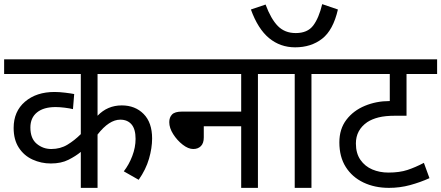

<svg xmlns="http://www.w3.org/2000/svg" viewBox="-20 -909 2135 929"><path d="M777 -551H452V-349Q500 -399 569 -399Q634 -399 675 -357.5Q716 -316 716 -239Q716 -193 701 -141Q686 -89 651 -39L579 -80Q604 -112 620 -154Q636 -196 636 -237Q636 -284 616.5 -307Q597 -330 562 -330Q508 -330 452 -258V0H371V-174Q347 -154 311.5 -136Q276 -118 226 -118Q179 -118 137.5 -137Q96 -156 71 -194.5Q46 -233 46 -290Q46 -370 101 -417Q156 -464 244 -464Q267 -464 295.5 -460.5Q324 -457 339 -454L333 -381Q317 -385 292.5 -388Q268 -391 249 -391Q191 -391 159 -365Q127 -339 127 -292Q127 -239 157.5 -213.5Q188 -188 228 -188Q272 -188 306.5 -209Q341 -230 371 -260V-551H0V-622H777Z M762 -622H1331V-551H1228V0H1147V-298H966V-244Q966 -216 952 -202Q938 -188 915 -188Q891 -188 864 -209Q837 -230 818 -260Q799 -290 799 -318Q799 -341 812.5 -355Q826 -369 860 -369H1147V-551H762Z M1487 -551V0H1406V-551H1317V-622H1590V-551ZM1615 -863Q1592 -763 1538.5 -721.5Q1485 -680 1408 -680Q1336 -680 1282 -724.5Q1228 -769 1194 -863L1265 -887Q1291 -817 1324.5 -783Q1358 -749 1411 -749Q1468 -749 1495.5 -785.5Q1523 -822 1539 -889Z M2095 -551H1947V-349H1892Q1844 -349 1812 -341Q1780 -333 1757 -318Q1702 -280 1702 -215Q1702 -167 1724 -135.5Q1746 -104 1781.5 -89Q1817 -74 1859 -74Q1913 -74 1951 -86.5Q1989 -99 2031 -121L2058 -47Q2014 -27 1964.5 -13.5Q1915 0 1862 0Q1793 0 1738.5 -26Q1684 -52 1653 -101Q1622 -150 1622 -220Q1622 -285 1656 -329.5Q1690 -374 1745.5 -397Q1801 -420 1864 -420H1866V-551H1576V-622H2095Z"/></svg>

Font: Noto Sans Historical
Style: Regular
Weight: 400
Designer: Monotype Design Team
Foundry: Monotype Imaging Inc.
Version: Version 2.013; ttfautohint (v1.8.4.7-5d5b)